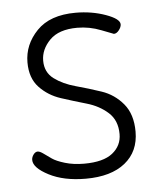

<svg xmlns="http://www.w3.org/2000/svg" viewBox="-42 -515 463 559"><g transform="rotate(-5 189.5 -236.0)"><path d="M186 -38Q242 -38 269 -59.5Q296 -81 296 -115Q296 -155 270.5 -178Q245 -201 208.5 -211.5Q172 -222 135 -234Q98 -246 72.5 -273Q47 -300 47 -346Q47 -398 85.5 -438Q124 -478 199 -478Q246 -478 286.5 -463.5Q327 -449 327 -433Q327 -425 320 -416Q313 -407 305 -407Q304 -407 270 -420.5Q236 -434 200 -434Q146 -434 119.5 -407Q93 -380 93 -347Q93 -313 118.5 -294Q144 -275 181 -265Q218 -255 255 -242.5Q292 -230 317.5 -199.5Q343 -169 343 -118Q343 -60 302 -27Q261 6 187 6Q123 6 79.5 -16.5Q36 -39 36 -62Q36 -70 41.5 -77.5Q47 -85 54 -85Q60 -85 70.5 -77.5Q81 -70 93 -61.5Q105 -53 130 -45.5Q155 -38 186 -38Z"/></g></svg>

Font: Dosis
Style: Light
Weight: 300
Designer: Edgar Tolentino, Pablo Impallari, Igino Marini
Foundry: Edgar Tolentino, Pablo Impallari, Igino Marini
Version: Version 1.007